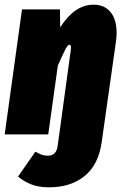

<svg xmlns="http://www.w3.org/2000/svg" viewBox="-32 -574 518 820"><path d="M466 -434Q466 -416 463 -395L407 0L402 35Q388 131 328.5 178.5Q269 226 178 226Q133 226 101.5 213.5Q70 201 45 180L119 74Q136 83 146.5 87Q157 91 172 91Q191 91 201.5 80Q212 69 214 50L221 0L270 -358Q271 -363 271 -371Q271 -383 265 -383Q258 -383 248.5 -365.5Q239 -348 215 -294L174 0H-12L62 -534H224L225 -457Q287 -554 367 -554Q414 -554 440 -522.5Q466 -491 466 -434Z"/></svg>

Font: Fira Sans Extra Condensed Black
Style: Italic
Weight: 900
Width: 3
Italic angle: -8°
Designer: Carrois Corporate & Edenspiekermann AG
Foundry: Carrois Corporate GbR & Edenspiekermann AG
Version: Version 4.203